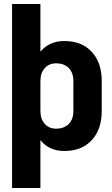

<svg xmlns="http://www.w3.org/2000/svg" viewBox="-20 -735 556 955"><path d="M486 -332V-183Q486 -91 436 -37.5Q386 16 300 16Q224 16 181 -38V200H40V-715H181V-478Q225 -531 300 -531Q386 -531 436 -477.5Q486 -424 486 -332ZM345 -183V-332Q345 -373 322 -396.5Q299 -420 259 -420Q224 -420 202.5 -396Q181 -372 181 -332V-183Q181 -143 202.5 -119Q224 -95 259 -95Q299 -95 322 -118.5Q345 -142 345 -183Z"/></svg>

Font: Akshar SemiBold
Style: Regular
Weight: 600
Designer: Tall Chai
Foundry: Tall Chai
Version: Version 1.000